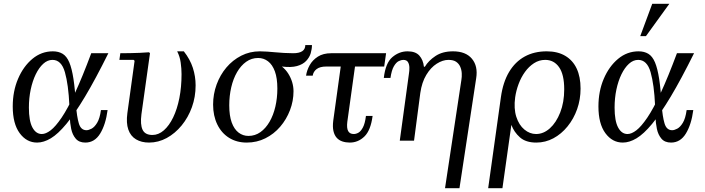

<svg xmlns="http://www.w3.org/2000/svg" viewBox="-20 -740 3706 1010"><path d="M175 10Q120 10 83.5 -39.5Q47 -89 47 -180Q47 -260 75 -325.5Q103 -391 150.5 -430.5Q198 -470 258 -470Q288 -470 309.5 -457Q331 -444 344.5 -412Q358 -380 366.5 -324.5Q375 -269 380 -185H345Q340 -295 321.5 -360Q303 -425 256 -425Q230 -425 207.5 -404.5Q185 -384 168 -349Q151 -314 141.5 -269Q132 -224 132 -174Q132 -104 150.5 -69.5Q169 -35 200 -35Q221 -35 246.5 -54.5Q272 -74 304 -121Q336 -168 374.5 -251Q413 -334 460 -460H550Q482 -323 427.5 -232Q373 -141 329 -88Q285 -35 247.5 -12.5Q210 10 175 10ZM429 10Q396 10 378.5 -10.5Q361 -31 354.5 -62Q348 -93 347 -126.5Q346 -160 345 -185H380Q384 -128 394.5 -91.5Q405 -55 435 -55Q446 -55 461.5 -63Q477 -71 491 -94Q505 -117 511 -161H546Q536 -85 507 -37.5Q478 10 429 10Z M912 -470H947Q980 -428 994.5 -383Q1009 -338 1009 -291Q1009 -230 989.5 -176Q970 -122 935.5 -80Q901 -38 857 -14Q813 10 764 10Q724 10 695.5 -7Q667 -24 655 -58.5Q643 -93 650 -145L688 -420L683 -425H608L613 -460Q639 -460 664.5 -460.5Q690 -461 715 -462Q740 -463 764 -465L769 -460L724 -139Q717 -85 730 -57.5Q743 -30 782 -30Q814 -30 842 -54.5Q870 -79 891 -122.5Q912 -166 923.5 -224Q935 -282 935 -350Q935 -379 930.5 -411Q926 -443 912 -470Z M1621 -503Q1621 -482 1614.5 -460Q1608 -438 1590.5 -419.5Q1573 -401 1542 -392.5Q1511 -384 1463 -390Q1483 -374 1496.5 -352.5Q1510 -331 1517 -307.5Q1524 -284 1524 -260Q1524 -209 1505.5 -160.5Q1487 -112 1454 -73.5Q1421 -35 1376 -12.5Q1331 10 1278 10Q1225 10 1185 -15Q1145 -40 1123 -85.5Q1101 -131 1101 -190Q1101 -245 1119.5 -295.5Q1138 -346 1171 -385Q1204 -424 1249 -447Q1294 -470 1347 -470Q1365 -470 1385.5 -468.5Q1406 -467 1428 -465Q1450 -463 1474 -461.5Q1498 -460 1522 -460Q1586 -460 1586 -503ZM1287 -25Q1322 -25 1350 -45Q1378 -65 1398 -99.5Q1418 -134 1428.5 -179Q1439 -224 1439 -274Q1439 -329 1426 -364.5Q1413 -400 1390 -417.5Q1367 -435 1338 -435Q1303 -435 1275 -415Q1247 -395 1227 -360.5Q1207 -326 1196.5 -281Q1186 -236 1186 -186Q1186 -131 1199 -95.5Q1212 -60 1235 -42.5Q1258 -25 1287 -25Z M2001 -390H1696Q1663 -390 1645.5 -376.5Q1628 -363 1625 -342H1590Q1594 -370 1609 -397Q1624 -424 1652 -442Q1680 -460 1722 -460H2011ZM1848 -394 1807 -99Q1803 -66 1811.5 -50.5Q1820 -35 1841 -35Q1853 -35 1865.5 -42Q1878 -49 1889 -69.5Q1900 -90 1905 -130H1940Q1930 -54 1897 -22Q1864 10 1820 10Q1799 10 1781 4Q1763 -2 1751 -15.5Q1739 -29 1734 -51Q1729 -73 1733 -105L1773 -394Z M2363 -470Q2430 -470 2462.5 -431Q2495 -392 2485 -329L2397 250H2321L2407 -319Q2410 -336 2409 -354.5Q2408 -373 2401 -389Q2394 -405 2379.5 -415Q2365 -425 2339 -425Q2309 -425 2277.5 -405Q2246 -385 2222.5 -346Q2199 -307 2191 -251L2158 0H2083L2131 -351Q2134 -368 2133.5 -385Q2133 -402 2126 -413.5Q2119 -425 2101 -425Q2091 -425 2077.5 -418.5Q2064 -412 2052 -391.5Q2040 -371 2034 -330H1999Q2008 -409 2044 -439.5Q2080 -470 2124 -470Q2166 -470 2186 -447.5Q2206 -425 2210 -389H2215Q2234 -421 2271 -445.5Q2308 -470 2363 -470Z M2856 -470Q2913 -470 2953 -446.5Q2993 -423 3013.5 -379.5Q3034 -336 3034 -274Q3034 -217 3016 -166Q2998 -115 2965.5 -75Q2933 -35 2891 -12.5Q2849 10 2801 10Q2746 10 2715 -17.5Q2684 -45 2670 -83L2623 250H2548L2615 -229Q2626 -308 2658 -361.5Q2690 -415 2740 -442.5Q2790 -470 2856 -470ZM2800 -35Q2839 -35 2872.5 -65Q2906 -95 2927 -148.5Q2948 -202 2948 -270Q2948 -348 2921 -386.5Q2894 -425 2848 -425Q2816 -425 2789 -407.5Q2762 -390 2741.5 -361.5Q2721 -333 2708 -298Q2695 -263 2690 -228Q2682 -169 2696 -125.5Q2710 -82 2738.5 -58.5Q2767 -35 2800 -35Z M3256 10Q3201 10 3164.5 -39.5Q3128 -89 3128 -180Q3128 -260 3156 -325.5Q3184 -391 3231.5 -430.5Q3279 -470 3339 -470Q3369 -470 3390.5 -457Q3412 -444 3425.5 -412Q3439 -380 3447.5 -324.5Q3456 -269 3461 -185H3426Q3421 -295 3402.5 -360Q3384 -425 3337 -425Q3311 -425 3288.5 -404.5Q3266 -384 3249 -349Q3232 -314 3222.5 -269Q3213 -224 3213 -174Q3213 -104 3231.5 -69.5Q3250 -35 3281 -35Q3302 -35 3327.5 -54.5Q3353 -74 3385 -121Q3417 -168 3455.5 -251Q3494 -334 3541 -460H3631Q3563 -323 3508.5 -232Q3454 -141 3410 -88Q3366 -35 3328.5 -12.5Q3291 10 3256 10ZM3510 10Q3477 10 3459.5 -10.5Q3442 -31 3435.5 -62Q3429 -93 3428 -126.5Q3427 -160 3426 -185H3461Q3465 -128 3475.5 -91.5Q3486 -55 3516 -55Q3527 -55 3542.5 -63Q3558 -71 3572 -94Q3586 -117 3592 -161H3627Q3617 -85 3588 -37.5Q3559 10 3510 10ZM3501 -720 3378 -550H3348L3411 -720Z"/></svg>

Font: Brygada 1918
Style: Italic
Weight: 400
Italic angle: -8°
Designer: Mateusz Machalski | Borys Kosmynka | Przemek Hoffer
Foundry: NIEPODLEGLA 2018
Version: Version 3.006